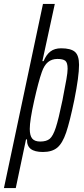

<svg xmlns="http://www.w3.org/2000/svg" viewBox="-66 -763 427 974"><path d="M152 -743H212L149 -453H155Q169 -486 190 -502Q211 -518 244 -518Q293 -518 314 -500Q335 -482 335 -434Q335 -376 311 -256Q288 -145 269.5 -90.5Q251 -36 224.5 -14Q198 8 152 8Q110 8 90 -7.5Q70 -23 71 -56H66L14 191H-46ZM251 -255 256 -282Q265 -327 271 -361.5Q277 -396 277 -414Q277 -445 265.5 -454.5Q254 -464 225 -464Q197 -464 177.5 -448Q158 -432 146 -397Q129 -349 107 -250.5Q85 -152 85 -109Q85 -75 97.5 -60Q110 -45 138 -45Q170 -45 186.5 -59Q203 -73 217 -115.5Q231 -158 251 -255Z"/></svg>

Font: Saira Ultra Condensed
Style: Italic
Weight: 400
Width: 1
Italic angle: -12°
Designer: Hector Gatti with collaboration of the Omnibus-Type team
Foundry: Omnibus-Type
Version: Version 1.001; ttfautohint (v1.8)